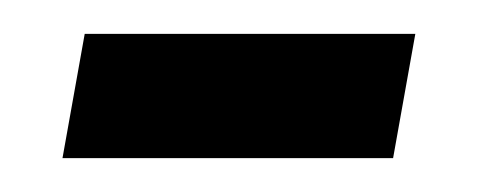

<svg xmlns="http://www.w3.org/2000/svg" viewBox="-20 -359 286 114"><path d="M213.4 -265.1H17.1L30.3 -338.9H226.6Z"/></svg>

Font: MAUL Condensed Italic
Style: Condenced Regular Italic
Weight: 400
Italic angle: -12°
Designer: MAUL
Version: Version 1.0; 2020; ttfautohint (v1.8.3)